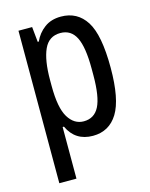

<svg xmlns="http://www.w3.org/2000/svg" viewBox="-109 -608 666 855"><g transform="rotate(-15 223.5 -180.5)"><path d="M57 177V-526H120L127 -456H132Q148 -492 179 -515Q210 -538 255 -538Q331 -538 371 -475Q411 -412 411 -261Q411 -116 371.5 -52Q332 12 257 12Q176 12 142 -61H136V177ZM234 -61Q283 -61 305.5 -105Q328 -149 328 -249V-279Q328 -378 305.5 -423Q283 -468 234 -468Q181 -468 158.5 -418.5Q136 -369 136 -278V-250Q136 -149 163 -105Q190 -61 234 -61Z"/></g></svg>

Font: Archivo Condensed
Style: Regular
Weight: 400
Width: 3
Designer: Hector Gatti
Foundry: Omnibus-Type
Version: Version 2.001; ttfautohint (v1.8.3)